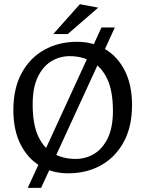

<svg xmlns="http://www.w3.org/2000/svg" viewBox="-20 -826 704 929"><path d="M237.5 -661.1 366.5 -805.7 455.3 -789 307.7 -661.1ZM114.3 83 471 -693H535.7L179 83ZM309.9 12.6Q233.9 12.6 174 -23.2Q114 -59 79.4 -127.6Q44.7 -196.3 44.7 -293.3Q44.7 -398 84.4 -471.8Q124.1 -545.5 194 -584.7Q263.8 -623.8 352.7 -623.8Q429.4 -623.8 489.6 -587.7Q549.8 -551.5 584.3 -483.3Q618.8 -415 618.8 -317.3Q618.8 -213.3 578.9 -139.5Q539 -65.7 469.3 -26.6Q399.5 12.6 309.9 12.6ZM345.7 -57Q393.8 -57 434.7 -81Q475.6 -105 501 -156.7Q526.4 -208.4 526.4 -289.3Q526.4 -386.2 498.7 -444.3Q471.1 -502.4 423.8 -528.4Q376.5 -554.3 316.9 -554.3Q269.5 -554.3 228.7 -529.8Q187.9 -505.3 162.9 -453.7Q138 -402.1 138 -321.3Q138 -224 165.2 -166.1Q192.5 -108.1 239.6 -82.5Q286.6 -57 345.7 -57Z"/></svg>

Font: Ancizar Sans Thin
Style: Regular
Weight: 100
Designer: Cesar Puertas, Viviana Monsalve, Julian Moncada, Julian Prieto, Jose Castro, Mariel Hernandez, Felipe Aragon, Sara Alarc
Version: Version 8.100